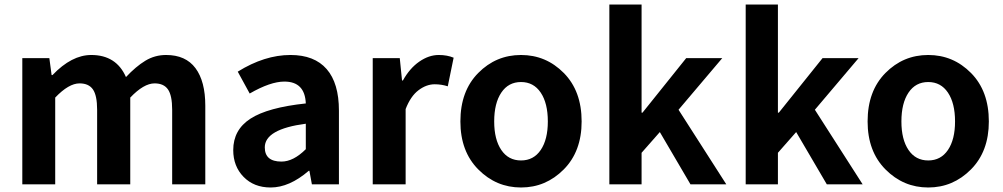

<svg xmlns="http://www.w3.org/2000/svg" viewBox="-20 -818 4452 852"><path d="M79 0V-560H199L209 -485H213Q298 -574 385 -574Q496 -574 539 -476Q583 -523 625 -548.5Q667 -574 717 -574Q804 -574 847.5 -515.5Q891 -457 891 -349V0H744V-331Q744 -394 725.5 -421Q707 -448 666 -448Q618 -448 558 -385V0H411V-331Q411 -394 392.5 -421Q374 -448 333 -448Q285 -448 225 -385V0Z M1181 14Q1107 14 1061 -33Q1015 -80 1015 -152Q1015 -242 1091.5 -291.5Q1168 -341 1337 -359Q1333 -456 1242 -456Q1180 -456 1088 -403L1035 -500Q1154 -574 1269 -574Q1375 -574 1429.5 -511.5Q1484 -449 1484 -327V0H1364L1353 -60H1350Q1264 14 1181 14ZM1229 -101Q1282 -101 1337 -156V-269Q1155 -245 1155 -164Q1155 -101 1229 -101Z M1634 0V-560H1754L1764 -461H1768Q1798 -515 1840.5 -544.5Q1883 -574 1927 -574Q1964 -574 1993 -562L1967 -435Q1939 -444 1909 -444Q1872 -444 1837 -417.5Q1802 -391 1780 -334V0Z M2023 -279Q2023 -414 2102 -494Q2181 -574 2292 -574Q2403 -574 2482 -494Q2561 -414 2561 -279Q2561 -146 2481.5 -66Q2402 14 2292 14Q2182 14 2102.5 -66Q2023 -146 2023 -279ZM2411 -279Q2411 -360 2379.5 -407Q2348 -454 2292 -454Q2236 -454 2204.5 -407Q2173 -360 2173 -279Q2173 -199 2204.5 -152.5Q2236 -106 2292 -106Q2348 -106 2379.5 -152.5Q2411 -199 2411 -279Z M2684 0V-798H2827V-318H2831L3025 -560H3185L2991 -331L3203 0H3044L2908 -232L2827 -140V0Z M3289 0V-798H3432V-318H3436L3630 -560H3790L3596 -331L3808 0H3649L3513 -232L3432 -140V0Z M3830 -279Q3830 -414 3909 -494Q3988 -574 4099 -574Q4210 -574 4289 -494Q4368 -414 4368 -279Q4368 -146 4288.5 -66Q4209 14 4099 14Q3989 14 3909.5 -66Q3830 -146 3830 -279ZM4218 -279Q4218 -360 4186.5 -407Q4155 -454 4099 -454Q4043 -454 4011.5 -407Q3980 -360 3980 -279Q3980 -199 4011.5 -152.5Q4043 -106 4099 -106Q4155 -106 4186.5 -152.5Q4218 -199 4218 -279Z"/></svg>

Font: Noto Sans Korean Bold
Style: Bold
Weight: 700
Designer: Ryoko NISHIZUKA  (kana & ideographs); Paul D. Hunt (Latin, Greek & Cyrillic); Wenlong ZHANG  (bopomofo); Sandoll Communi
Foundry: Adobe Systems Incorporated
Version: Version 1.000;PS 1;hotconv 1.0.78;makeotf.lib2.5.61930